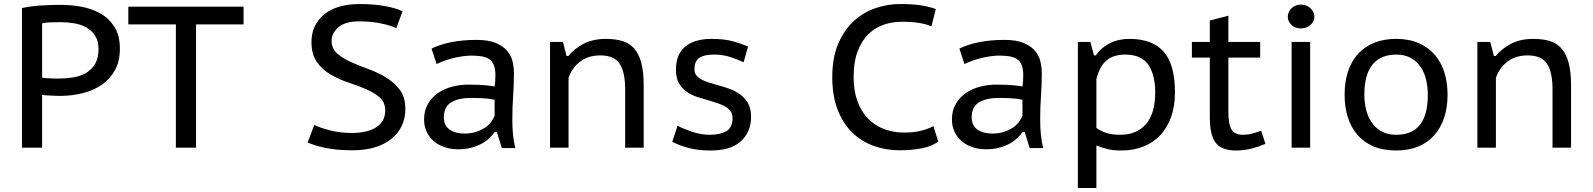

<svg xmlns="http://www.w3.org/2000/svg" viewBox="-20 -733 7906 953"><path d="M89 -693Q131 -702 180.5 -705.5Q230 -709 278 -709Q329 -709 381.5 -700Q434 -691 477 -667Q520 -643 547.5 -600.5Q575 -558 575 -491Q575 -428 550 -383.5Q525 -339 483.5 -311Q442 -283 388.5 -270Q335 -257 278 -257Q272 -257 259.5 -257.5Q247 -258 233.5 -258.5Q220 -259 207.5 -260Q195 -261 189 -262V0H89ZM281 -623Q254 -623 228.5 -622Q203 -621 189 -617V-348Q194 -346 205.5 -345.5Q217 -345 229.5 -344Q242 -343 253.5 -343Q265 -343 271 -343Q307 -343 342 -348.5Q377 -354 405.5 -370Q434 -386 451.5 -415Q469 -444 469 -490Q469 -530 452 -556Q435 -582 408 -597Q381 -612 347.5 -617.5Q314 -623 281 -623Z M1189 -612H953V0H853V-612H617V-700H1189Z M1892 -184Q1892 -225 1865 -249Q1838 -273 1797 -290.5Q1756 -308 1709 -323.5Q1662 -339 1621 -363Q1580 -387 1553 -425Q1526 -463 1526 -524Q1526 -609 1588.5 -661Q1651 -713 1767 -713Q1834 -713 1890 -703Q1946 -693 1978 -677L1947 -593Q1922 -606 1872 -616.5Q1822 -627 1762 -627Q1694 -627 1660 -598Q1626 -569 1626 -531Q1626 -492 1653 -468Q1680 -444 1721 -425.5Q1762 -407 1809 -390Q1856 -373 1897 -348Q1938 -323 1965 -286.5Q1992 -250 1992 -193Q1992 -146 1974 -108Q1956 -70 1922 -43Q1888 -16 1840 -1.5Q1792 13 1731 13Q1649 13 1592.5 0.5Q1536 -12 1507 -26L1540 -113Q1565 -100 1615.5 -86.5Q1666 -73 1727 -73Q1762 -73 1792 -79.5Q1822 -86 1844.5 -99.5Q1867 -113 1879.5 -134Q1892 -155 1892 -184Z M2122 -492Q2212 -535 2345 -535Q2405 -535 2441.5 -519.5Q2478 -504 2498 -480Q2518 -456 2524.5 -426.5Q2531 -397 2531 -368Q2531 -313 2527 -257.5Q2523 -202 2523 -137Q2523 -99 2526.5 -63.5Q2530 -28 2538 2H2471L2446 -78H2436Q2425 -63 2409 -47.5Q2393 -32 2371 -20Q2349 -8 2320.5 0Q2292 8 2255 8Q2218 8 2187 -2.5Q2156 -13 2133.5 -32Q2111 -51 2098 -78.5Q2085 -106 2085 -140Q2085 -185 2104.5 -218Q2124 -251 2155 -272Q2186 -293 2225.5 -303Q2265 -313 2304 -313Q2335 -313 2356.5 -312Q2378 -311 2392.5 -309.5Q2407 -308 2417 -306.5Q2427 -305 2435 -304Q2437 -319 2438 -330Q2439 -341 2439 -358Q2439 -386 2433 -405Q2427 -424 2413.5 -435.5Q2400 -447 2377 -452Q2354 -457 2321 -457Q2302 -457 2279 -454Q2256 -451 2233 -445.5Q2210 -440 2187.5 -432Q2165 -424 2147 -415ZM2435 -238Q2427 -239 2418 -241Q2409 -243 2395.5 -244Q2382 -245 2363.5 -246Q2345 -247 2318 -247Q2256 -247 2219.5 -225Q2183 -203 2183 -150Q2183 -110 2211.5 -90Q2240 -70 2285 -70Q2318 -70 2343.5 -78.5Q2369 -87 2387.5 -99.5Q2406 -112 2417.5 -127.5Q2429 -143 2435 -158Z M3083 0V-290Q3083 -374 3056 -416Q3029 -458 2960 -458Q2899 -458 2858.5 -426.5Q2818 -395 2802 -346V0H2710V-525H2774L2792 -455H2801Q2830 -491 2876.5 -515.5Q2923 -540 2988 -540Q3034 -540 3069 -529.5Q3104 -519 3127.5 -492.5Q3151 -466 3163 -421.5Q3175 -377 3175 -309V0Z M3616 -147Q3616 -167 3606.5 -180.5Q3597 -194 3581 -203.5Q3565 -213 3544 -220Q3523 -227 3500 -234Q3471 -242 3441.5 -251.5Q3412 -261 3388.5 -277.5Q3365 -294 3350 -320Q3335 -346 3335 -386Q3335 -464 3381.5 -502Q3428 -540 3512 -540Q3575 -540 3618 -528Q3661 -516 3693 -502L3671 -424Q3644 -437 3606.5 -449.5Q3569 -462 3524 -462Q3475 -462 3451 -446Q3427 -430 3427 -388Q3427 -371 3436 -359.5Q3445 -348 3460 -339.5Q3475 -331 3495 -324.5Q3515 -318 3537 -312Q3567 -304 3597 -293.5Q3627 -283 3652 -265.5Q3677 -248 3692.5 -221Q3708 -194 3708 -153Q3708 -79 3658 -32.5Q3608 14 3508 14Q3444 14 3396.5 1Q3349 -12 3317 -29L3343 -109Q3371 -94 3415 -79Q3459 -64 3504 -64Q3553 -64 3584.5 -81.5Q3616 -99 3616 -147Z M4637 -30Q4604 -6 4553 3.5Q4502 13 4445 13Q4378 13 4317.5 -8.5Q4257 -30 4211 -74.5Q4165 -119 4138 -187.5Q4111 -256 4111 -350Q4111 -448 4141 -517Q4171 -586 4219 -629.5Q4267 -673 4327 -693Q4387 -713 4446 -713Q4512 -713 4554 -706Q4596 -699 4625 -688L4603 -602Q4554 -625 4454 -625Q4409 -625 4366.5 -610.5Q4324 -596 4290.5 -563.5Q4257 -531 4237 -478.5Q4217 -426 4217 -350Q4217 -282 4236 -230.5Q4255 -179 4288.5 -144.5Q4322 -110 4367.5 -92.5Q4413 -75 4467 -75Q4516 -75 4552 -84Q4588 -93 4613 -107Z M4742 -492Q4832 -535 4965 -535Q5025 -535 5061.5 -519.5Q5098 -504 5118 -480Q5138 -456 5144.5 -426.5Q5151 -397 5151 -368Q5151 -313 5147 -257.5Q5143 -202 5143 -137Q5143 -99 5146.5 -63.5Q5150 -28 5158 2H5091L5066 -78H5056Q5045 -63 5029 -47.5Q5013 -32 4991 -20Q4969 -8 4940.5 0Q4912 8 4875 8Q4838 8 4807 -2.5Q4776 -13 4753.5 -32Q4731 -51 4718 -78.5Q4705 -106 4705 -140Q4705 -185 4724.5 -218Q4744 -251 4775 -272Q4806 -293 4845.5 -303Q4885 -313 4924 -313Q4955 -313 4976.5 -312Q4998 -311 5012.5 -309.5Q5027 -308 5037 -306.5Q5047 -305 5055 -304Q5057 -319 5058 -330Q5059 -341 5059 -358Q5059 -386 5053 -405Q5047 -424 5033.5 -435.5Q5020 -447 4997 -452Q4974 -457 4941 -457Q4922 -457 4899 -454Q4876 -451 4853 -445.5Q4830 -440 4807.5 -432Q4785 -424 4767 -415ZM5055 -238Q5047 -239 5038 -241Q5029 -243 5015.5 -244Q5002 -245 4983.5 -246Q4965 -247 4938 -247Q4876 -247 4839.5 -225Q4803 -203 4803 -150Q4803 -110 4831.5 -90Q4860 -70 4905 -70Q4938 -70 4963.5 -78.5Q4989 -87 5007.5 -99.5Q5026 -112 5037.5 -127.5Q5049 -143 5055 -158Z M5330 -525H5392L5410 -458H5419Q5446 -497 5489 -518.5Q5532 -540 5586 -540Q5700 -540 5756 -476.5Q5812 -413 5812 -274Q5812 -208 5793.5 -154.5Q5775 -101 5740.5 -63.5Q5706 -26 5656.5 -6Q5607 14 5546 14Q5526 14 5509.5 12.5Q5493 11 5479 7.5Q5465 4 5451 -0.5Q5437 -5 5422 -11V200H5330ZM5565 -462Q5505 -462 5471 -432Q5437 -402 5422 -340V-98Q5445 -82 5472 -73Q5499 -64 5541 -64Q5622 -64 5668 -117Q5714 -170 5714 -275Q5714 -360 5680 -411Q5646 -462 5565 -462Z M5896 -525H5985V-631L6077 -655V-525H6235V-447H6077V-179Q6077 -116 6093 -90Q6109 -64 6148 -64Q6173 -64 6193.5 -69.5Q6214 -75 6240 -84L6261 -19Q6229 -5 6192.5 4.5Q6156 14 6114 14Q6044 14 6014.5 -24Q5985 -62 5985 -148V-447H5896Z M6391 -525H6483V0H6391ZM6372 -650Q6372 -673 6390 -691.5Q6408 -710 6437 -710Q6466 -710 6485 -691.5Q6504 -673 6504 -650Q6504 -627 6485 -609.5Q6466 -592 6437 -592Q6408 -592 6390 -609.5Q6372 -627 6372 -650Z M6654 -262Q6654 -327 6671 -378.5Q6688 -430 6721 -466Q6754 -502 6801.5 -521Q6849 -540 6910 -540Q6974 -540 7022 -519Q7070 -498 7102 -460.5Q7134 -423 7149.5 -372.5Q7165 -322 7165 -262Q7165 -198 7147.5 -147Q7130 -96 7097.5 -60Q7065 -24 7017.5 -5Q6970 14 6910 14Q6844 14 6796 -7Q6748 -28 6716.5 -65Q6685 -102 6669.5 -152.5Q6654 -203 6654 -262ZM6752 -262Q6752 -225 6760.5 -189.5Q6769 -154 6788 -126Q6807 -98 6837 -81Q6867 -64 6911 -64Q7067 -64 7067 -262Q7067 -301 7058.5 -337Q7050 -373 7031.5 -400.5Q7013 -428 6983 -445Q6953 -462 6911 -462Q6833 -462 6792.5 -412.5Q6752 -363 6752 -262Z M7686 0V-290Q7686 -374 7659 -416Q7632 -458 7563 -458Q7502 -458 7461.5 -426.5Q7421 -395 7405 -346V0H7313V-525H7377L7395 -455H7404Q7433 -491 7479.5 -515.5Q7526 -540 7591 -540Q7637 -540 7672 -529.5Q7707 -519 7730.5 -492.5Q7754 -466 7766 -421.5Q7778 -377 7778 -309V0Z"/></svg>

Font: PT Sans Caption
Style: Regular
Weight: 400
Designer: A.Korolkova, O.Umpeleva, V.Yefimov
Foundry: ParaType Ltd
Version: Version 2.004W OFL